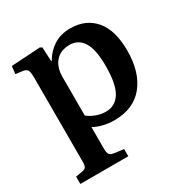

<svg xmlns="http://www.w3.org/2000/svg" viewBox="-170 -665 983 1019"><g transform="rotate(-30 322.0 -155.0)"><path d="M32 216V171L74 164Q89 162 95.5 153Q102 144 102 118V-393Q102 -429 95 -441Q88 -453 66 -456L25 -461L30 -508L208 -519L220 -512L224 -426H227Q256 -474 298 -500Q340 -526 398 -526Q493 -526 547.5 -461.5Q602 -397 602 -273Q602 -141 539.5 -63.5Q477 14 358 14Q324 14 291 6Q258 -2 234 -16V117Q234 141 240.5 151Q247 161 267 164L326 172V216ZM342 -48Q400 -48 431 -98Q462 -148 462 -260Q462 -361 433 -406.5Q404 -452 351 -452Q296 -452 265 -417.5Q234 -383 234 -321V-87Q252 -71 282 -59.5Q312 -48 342 -48Z"/></g></svg>

Font: Literata 36pt SemiBold
Style: Regular
Weight: 600
Designer: Latin by Veronika Burian and Jose Scaglione. Greek by Irene Vlachou. Cyrillic by Vera Evstafieva.
Foundry: TypeTogether
Version: Version 3.002